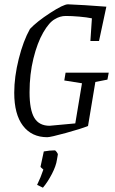

<svg xmlns="http://www.w3.org/2000/svg" viewBox="-20 -627 533 890"><path d="M478 -258 422 -247 388 -43Q356 -30 285 -10.5Q214 9 199 9Q127 9 86.5 -44Q46 -97 46 -197Q46 -271 67 -354.5Q88 -438 119 -493Q151 -527 212.5 -567Q274 -607 295 -607Q323 -606 373.5 -603Q424 -600 473 -596L439 -437H399L406 -542Q382 -547 347 -550Q312 -553 285 -553Q258 -553 234 -538Q208 -524 180.5 -476.5Q153 -429 135 -356Q117 -283 117 -199Q117 -118 139 -81Q161 -44 210 -44L329 -55L360 -241L278 -254L284 -290H484ZM152 230Q169 195 181 159Q178 156 172.5 151.5Q167 147 168 145L183 75Q210 70 234 70Q237 70 243 78Q249 86 248 90L244 113Q240 142 220.5 179.5Q201 217 179 243Z"/></svg>

Font: Grenze Light
Style: Italic
Weight: 300
Italic angle: -10°
Designer: Renata Polastri
Foundry: Omnibus-Type
Version: Version 1.002; ttfautohint (v1.8)